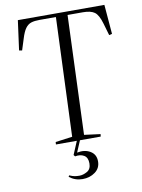

<svg xmlns="http://www.w3.org/2000/svg" viewBox="-101 -798 806 1086"><g transform="rotate(-10 302.0 -255.5)"><path d="M284 219Q242 219 208 193L212 185Q231 193 243 195Q255 197 270 197Q291 197 314 184Q337 171 337 138Q337 104 315.5 91.5Q294 79 264 85L257 76L289 0H169L170 -14L267 -27L294 -710H199Q171 -710 152 -704Q133 -698 119 -679Q105 -660 93 -620L73 -557L56 -560L79 -730H576L590 -561L573 -557L553 -626Q538 -678 516 -694Q494 -710 449 -710H361L335 -26L428 -14L426 0H307L279 66Q323 57 355 76Q387 95 387 135Q387 174 356.5 196.5Q326 219 284 219Z"/></g></svg>

Font: Literata 72pt Light
Style: Italic
Weight: 300
Italic angle: -2°
Designer: Latin by Veronika Burian and Jose Scaglione. Greek by Irene Vlachou. Cyrillic by Vera Evstafieva
Foundry: TypeTogether
Version: Version 3.002